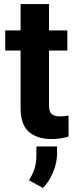

<svg xmlns="http://www.w3.org/2000/svg" viewBox="-20 -679 378 951"><path d="M313.5 -528.3V-428.7H222.7V-159.2Q222.7 -125 236.3 -113.8Q250 -102.5 277.8 -102.5Q291 -102.5 301.3 -103.8Q311.5 -105 319.3 -106.4L319.8 -2.9Q301.8 2.9 280.8 6.3Q259.8 9.8 234.4 9.8Q164.6 9.8 123.3 -25.6Q82 -61 82 -145V-428.7H5.9V-528.3H82V-658.7H222.7V-528.3ZM262.7 46.4V81.5Q262.7 127.4 242.7 174.6Q222.7 221.7 192.9 252L123.5 213.9Q140.6 187.5 150.4 158.4Q160.2 129.4 160.2 88.4V46.4Z"/></svg>

Font: Vazirmatn RD UI FD
Style: Bold
Weight: 700
Designer: Saber Rastikerdar
Foundry: Saber Rastikerdar
Version: Version 33.003